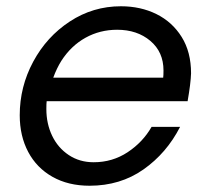

<svg xmlns="http://www.w3.org/2000/svg" viewBox="-20 -583 669 613"><path d="M43 -215Q43 -306 86 -386Q129 -466 203 -514.5Q277 -563 366 -563Q429 -563 479.5 -538Q530 -513 560 -465Q590 -417 590 -349Q589 -317 579 -260H129Q128 -252 128 -235Q128 -188 146.5 -149.5Q165 -111 199.5 -88Q234 -65 279 -65Q339 -65 387.5 -97Q436 -129 464 -178H555Q512 -94 438 -42Q364 10 266 10Q198 10 147.5 -18.5Q97 -47 70 -98Q43 -149 43 -215ZM501 -335Q502 -342 502 -358Q502 -417 460 -452.5Q418 -488 354 -488Q299 -488 253 -462.5Q207 -437 176 -389Q161 -365 150 -335Z"/></svg>

Font: Open Sauce One
Style: Italic
Weight: 400
Italic angle: -10°
Designer: Alfredo Marco Pradil
Foundry: Creative Sauce Fz LLC
Version: Version 1.477